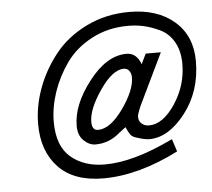

<svg xmlns="http://www.w3.org/2000/svg" viewBox="-44 -581 709 642"><g transform="rotate(-5 310.0 -259.5)"><path d="M517.6 -96.7 531.2 -54.7Q396.5 13.7 278.3 13.7Q179.7 13.7 127.9 -40.5Q76.2 -94.7 76.2 -185.5Q76.2 -245.1 98.1 -305.2Q120.1 -365.2 161.1 -417Q202.1 -468.8 267.6 -501Q333 -533.2 412.1 -533.2Q506.8 -533.2 563.5 -483.9Q620.1 -434.6 620.1 -350.6Q620.1 -249 563.5 -176.3Q506.8 -103.5 442.4 -103.5Q426.8 -103.5 397.5 -113.3Q385.7 -117.2 380.4 -124Q375 -130.9 366.2 -150.4L345.7 -134.8Q308.6 -101.6 261.7 -101.6Q241.2 -101.6 222.7 -119.1Q204.1 -136.7 204.1 -168.9Q204.1 -239.3 264.2 -316.9Q324.2 -394.5 390.6 -394.5Q424.8 -394.5 438.5 -355.5L455.1 -389.6H505.9L431.6 -235.4Q411.1 -194.3 411.1 -180.7Q411.1 -167 420.9 -158.2Q430.7 -149.4 445.3 -149.4Q492.2 -149.4 533.2 -210.9Q574.2 -272.5 574.2 -344.7Q574.2 -388.7 556.6 -418.9Q539.1 -449.2 509.8 -462.9Q480.5 -476.6 455.6 -481.9Q430.7 -487.3 404.3 -487.3Q336.9 -487.3 282.2 -458.5Q227.5 -429.7 195.3 -384.3Q163.1 -338.9 146 -288.1Q128.9 -237.3 128.9 -188.5Q128.9 -107.4 173.3 -69.8Q217.8 -32.2 287.1 -32.2Q381.8 -32.2 510.7 -93.8Q511.7 -93.8 514.6 -95.7ZM274.4 -149.4Q315.4 -149.4 358.9 -210.4Q402.3 -271.5 402.3 -314.5Q402.3 -328.1 395.5 -336.9Q388.7 -345.7 377.9 -345.7Q339.8 -345.7 296.9 -283.2Q253.9 -220.7 253.9 -177.7Q253.9 -149.4 274.4 -149.4Z"/></g></svg>

Font: Thabit-Oblique
Style: Oblique
Weight: 500
Designer: Regenerated by Nadim Shaikli
Foundry: MAK Alagha
Version: 0.01